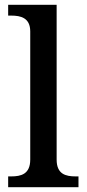

<svg xmlns="http://www.w3.org/2000/svg" viewBox="-20 -780 362 800"><path d="M14 0H307V-45H295C254 -45 216 -54 216 -115V-760H14V-715H27C66 -715 106 -706 106 -649V-115C106 -54 67 -45 27 -45H14Z"/></svg>

Font: Noto Serif Yezidi Medium
Style: Regular
Weight: 500
Designer: Dalton Maag Ltd
Foundry: Dalton Maag Ltd
Version: Version 1.001